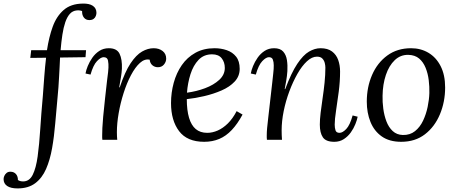

<svg xmlns="http://www.w3.org/2000/svg" viewBox="-145 -780 2548 1071"><path d="M316 -760Q353 -761 373 -747.5Q393 -734 393 -708Q393 -701 389.5 -691Q386 -681 377 -674.5Q368 -668 353 -668Q334 -668 323 -682Q312 -696 313 -718Q310 -720 301 -721.5Q292 -723 284 -722Q260 -720 244.5 -702.5Q229 -685 219 -655.5Q209 -626 203 -586.5Q197 -547 193 -500H335L332 -461L190 -459Q189 -433 187.5 -406Q186 -379 184.5 -350.5Q183 -322 181 -293.5Q179 -265 176 -236Q169 -163 163 -90.5Q157 -18 145.5 47Q134 112 112 162.5Q90 213 51.5 242Q13 271 -47 271Q-85 271 -105 257.5Q-125 244 -125 219Q-125 211 -121 201.5Q-117 192 -108 184.5Q-99 177 -84 178Q-66 179 -55.5 191.5Q-45 204 -45 224Q-34 232 -16 232Q19 232 37.5 195Q56 158 65 92.5Q74 27 79.5 -59.5Q85 -146 94 -245Q96 -272 98 -299Q100 -326 102 -353Q104 -380 106.5 -406.5Q109 -433 112 -458L24 -457L29 -500H117Q128 -573 149 -631Q170 -689 210 -724Q250 -759 316 -760Z M426 0Q425 -7 425 -12.5Q425 -18 425 -26Q425 -43 426 -66.5Q427 -90 430.5 -129Q434 -168 441 -231Q448 -296 452 -329Q456 -362 458 -377.5Q460 -393 460 -403Q461 -423 457.5 -442Q454 -461 433 -461Q417 -461 396 -439Q375 -417 360 -364L332 -370Q335 -388 344.5 -411.5Q354 -435 370 -458Q386 -481 409 -496Q432 -511 462 -511Q507 -511 522 -480Q537 -449 535 -397Q534 -375 529.5 -348.5Q525 -322 520 -293H523Q552 -380 583.5 -427Q615 -474 647.5 -492.5Q680 -511 712 -511Q742 -511 762 -495.5Q782 -480 782 -453Q782 -435 769.5 -420Q757 -405 736 -405Q718 -405 705 -416Q692 -427 690 -447Q662 -453 635.5 -429Q609 -405 585.5 -360.5Q562 -316 544.5 -261Q527 -206 517 -149Q507 -92 507 -43Q507 -28 507.5 -20.5Q508 -13 509 0Z M1052 -511Q1088 -511 1120 -500Q1152 -489 1172 -464Q1192 -439 1192 -396Q1192 -355 1164 -325Q1136 -295 1091 -275.5Q1046 -256 995 -244Q944 -232 897 -227Q897 -165 909.5 -123Q922 -81 947 -60Q972 -39 1011 -39Q1040 -39 1069.5 -52Q1099 -65 1126 -91.5Q1153 -118 1175 -160L1208 -141Q1180 -89 1148 -55Q1116 -21 1078 -5Q1040 11 994 11Q899 11 854 -48.5Q809 -108 809 -205Q809 -263 824 -318Q839 -373 869 -416.5Q899 -460 945 -485.5Q991 -511 1052 -511ZM1038 -477Q992 -477 962.5 -446Q933 -415 917.5 -366Q902 -317 898 -263Q951 -270 999 -288Q1047 -306 1078 -334.5Q1109 -363 1109 -401Q1109 -433 1091.5 -455Q1074 -477 1038 -477Z M1720 11Q1673 11 1656 -14Q1639 -39 1639 -85Q1639 -113 1643.5 -151Q1648 -189 1654.5 -232Q1661 -275 1665.5 -319Q1670 -363 1670 -403Q1670 -415 1666.5 -429Q1663 -443 1653 -453.5Q1643 -464 1623 -464Q1595 -464 1567 -438Q1539 -412 1514 -368Q1489 -324 1469 -270.5Q1449 -217 1437.5 -160.5Q1426 -104 1426 -53Q1426 -38 1426.5 -25.5Q1427 -13 1428 0H1344Q1343 -7 1343 -12.5Q1343 -18 1343 -26Q1343 -43 1345 -65.5Q1347 -88 1351.5 -125.5Q1356 -163 1363 -226Q1370 -285 1373.5 -318Q1377 -351 1379 -368.5Q1381 -386 1381.5 -395.5Q1382 -405 1382 -416Q1382 -434 1377 -447.5Q1372 -461 1355 -461Q1339 -461 1318 -439Q1297 -417 1282 -364L1254 -370Q1257 -388 1266.5 -411.5Q1276 -435 1292 -458Q1308 -481 1331 -496Q1354 -511 1384 -511Q1418 -511 1434.5 -492.5Q1451 -474 1455.5 -445Q1460 -416 1458 -383Q1456 -355 1451.5 -329Q1447 -303 1443 -283H1446Q1480 -374 1513 -423.5Q1546 -473 1578.5 -492Q1611 -511 1643 -511Q1683 -511 1707 -493Q1731 -475 1741.5 -445.5Q1752 -416 1752 -381Q1752 -326 1744.5 -268.5Q1737 -211 1729.5 -162.5Q1722 -114 1722 -85Q1722 -67 1726.5 -53Q1731 -39 1749 -39Q1766 -39 1786.5 -60.5Q1807 -82 1822 -136L1850 -129Q1847 -112 1837.5 -88Q1828 -64 1812 -41.5Q1796 -19 1773 -4Q1750 11 1720 11Z M2148 -511Q2202 -511 2245 -485.5Q2288 -460 2313 -411Q2338 -362 2338 -292Q2338 -212 2309 -142.5Q2280 -73 2225.5 -31Q2171 11 2093 11Q2027 11 1984.5 -19Q1942 -49 1921.5 -100Q1901 -151 1901 -213Q1901 -294 1930.5 -362Q1960 -430 2015.5 -470.5Q2071 -511 2148 -511ZM2133 -474Q2089 -475 2057 -444.5Q2025 -414 2007.5 -362Q1990 -310 1989 -246Q1988 -212 1993 -174Q1998 -136 2010.5 -103Q2023 -70 2045.5 -49Q2068 -28 2102 -27Q2142 -26 2170 -48.5Q2198 -71 2215 -107Q2232 -143 2240.5 -184Q2249 -225 2250 -261Q2251 -296 2246.5 -333Q2242 -370 2229 -402Q2216 -434 2193 -453.5Q2170 -473 2133 -474Z"/></svg>

Font: Lora
Style: Italic
Weight: 400
Italic angle: -3°
Designer: Olga Karpushina, Alexei Vanyashin (Cyrillic)
Foundry: Cyreal
Version: Version 3.008